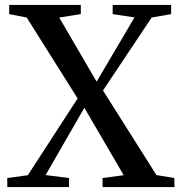

<svg xmlns="http://www.w3.org/2000/svg" viewBox="-20 -763 740 783"><path d="M93.5 -48.5 296.5 -361.5 89 -691.5 17.5 -705.5V-743H309.5V-705.5L221.5 -691.5L374 -430L528.5 -692L439.5 -705.5V-743H678V-705.5L598.5 -691.5L400 -394L618 -49L691 -37L691.5 0H398.5L398 -37L484.5 -48.5L324 -323.5L166 -49L261.5 -37V0H10L9.5 -37Z"/></svg>

Font: Merriweather 72pt Medium
Style: Regular
Weight: 500
Version: Version 2.100